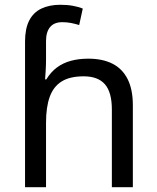

<svg xmlns="http://www.w3.org/2000/svg" viewBox="-20 -785 657 805"><path d="M85 -611Q85 -665 102.5 -699Q120 -733 153.5 -749Q187 -765 233 -765Q262 -765 286.5 -760.5Q311 -756 327 -749L312 -680Q296 -685 278.5 -688.5Q261 -692 241 -692Q207 -692 190 -671.5Q173 -651 173 -613V-535Q173 -513 171.5 -488Q170 -463 169 -452H174Q193 -483 218.5 -502Q244 -521 277 -530Q310 -539 350 -539Q410 -539 451.5 -518Q493 -497 515 -453.5Q537 -410 537 -343V0H449V-326Q449 -398 420 -431.5Q391 -465 331 -465Q273 -465 238.5 -443.5Q204 -422 188.5 -379Q173 -336 173 -271V0H85Z"/></svg>

Font: lkannada05
Style: Book
Weight: 400
Designer: Jelle Bosma - Monotype Design Team
Foundry: Monotype Imaging Inc.
Version: Version 2.003